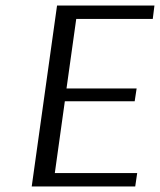

<svg xmlns="http://www.w3.org/2000/svg" viewBox="-20 -670 575 690"><path d="M473 -48 466 0H94L185 -650H535L529 -602H254L219 -352H471L464 -306H213L177 -48Z"/></svg>

Font: ArsenalItalic
Style: Italic
Weight: 400
Italic angle: -9°
Designer: Andrij Shevchenko
Foundry: Stairsfor.com
Version: Version 1.000